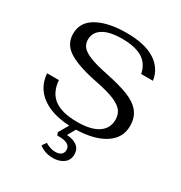

<svg xmlns="http://www.w3.org/2000/svg" viewBox="-216 -864 1195 1266"><g transform="rotate(30 382.0 -231.0)"><path d="M409 10 375 70Q423 72 452.5 94Q482 116 482 156Q482 201 449.5 224.5Q417 248 370 248Q307 248 264 213L286 181Q326 205 363 205Q390 205 406 193Q422 181 422 157Q422 101 321 105L314 83L357 9Q222 2 144 -56.5Q66 -115 58 -217H148Q155 -125 214.5 -81.5Q274 -38 390 -38Q493 -38 547.5 -74Q602 -110 602 -177Q602 -217 581 -244Q560 -271 509.5 -292Q459 -313 368 -331Q223 -359 149.5 -403.5Q76 -448 76 -529Q76 -619 160 -664.5Q244 -710 381 -710Q520 -710 597.5 -660.5Q675 -611 687 -523H598Q583 -596 527.5 -629Q472 -662 374 -662Q279 -662 229.5 -631Q180 -600 180 -545Q180 -512 199 -489Q218 -466 265.5 -447Q313 -428 401 -410Q509 -388 574.5 -362Q640 -336 673 -294.5Q706 -253 706 -189Q706 -98 626.5 -46Q547 6 409 10Z"/></g></svg>

Font: Fahkwang
Style: Regular
Weight: 400
Version: Version 1.000; ttfautohint (v1.6)